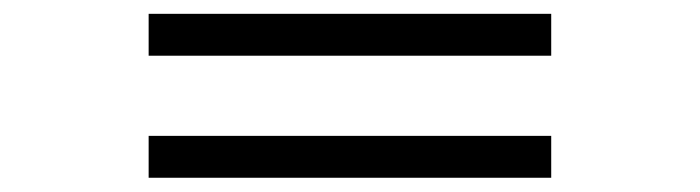

<svg xmlns="http://www.w3.org/2000/svg" viewBox="-20 -426 1002 275"><path d="M192.9 -171.4V-231.4H769.5V-171.4ZM192.9 -346.2V-406.2H769.5V-346.2Z"/></svg>

Font: Doulos SIL Cyr
Style: Regular
Weight: 400
Designer: Walt Agee, Victor Gaultney, Peter Martin, Debbi Hosken, Becca Hirsbrunner
Foundry: SIL International
Version: Version 5.000